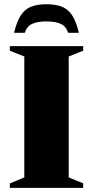

<svg xmlns="http://www.w3.org/2000/svg" viewBox="-20 -908 450 928"><path d="M382 -22V0H27.5V-21.5L97.5 -50.5V-635L27.5 -663V-685H382V-663L312 -635V-50.5ZM204.5 -804.5Q159.5 -804.5 134.2 -792Q109 -779.5 100 -749.5H48Q60.5 -802 79.5 -832.2Q98.5 -862.5 128.5 -875Q158.5 -887.5 204.5 -887.5Q250.5 -887.5 280.5 -875Q310.5 -862.5 329.8 -832.2Q349 -802 361 -749.5H309Q300.5 -779.5 275 -792Q249.5 -804.5 204.5 -804.5Z"/></svg>

Font: Newsreader 36pt ExtraBold
Style: Regular
Weight: 800
Designer: Hugues Gentile
Foundry: Production Type
Version: Version 1.003